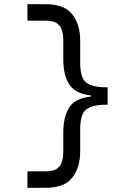

<svg xmlns="http://www.w3.org/2000/svg" viewBox="-20 -770 640 910"><path d="M198 120H110V42H197Q243 42 261.5 19Q280 -4 280 -50V-142Q280 -217 308.5 -261Q337 -305 410 -312V-318Q337 -326 308.5 -369.5Q280 -413 280 -488V-580Q280 -626 261.5 -649Q243 -672 197 -672H110V-750H198Q285 -750 322.5 -702Q360 -654 360 -578V-474Q360 -431 370 -405Q380 -379 408 -367.5Q436 -356 490 -356V-274Q436 -274 408 -262.5Q380 -251 370 -225Q360 -199 360 -156V-52Q360 24 322.5 72Q285 120 198 120Z"/></svg>

Font: Geist Mono
Style: Regular
Weight: 400
Monospace: yes
Designer: Basement.studio, Andrés Briganti, Mateo Zaragoza
Foundry: Basement.studio, Vercel, Andrés Briganti, Guido Ferreyra, Mateo Zaragoza
Version: Version 1.500; ttfautohint (v1.8.4.7-5d5b)